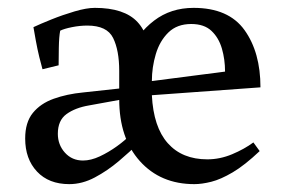

<svg xmlns="http://www.w3.org/2000/svg" viewBox="-20 -452 719 488"><path d="M363 -82 283 -198 206 -184Q171 -178 149 -162Q127 -146 127 -112Q127 -84 145 -64Q163 -44 191 -44Q211 -44 233.5 -54.5Q256 -65 277.5 -80.5Q299 -96 313 -111L333 -89Q311 -67 282 -42.5Q253 -18 221 -1Q189 16 156 16Q104 16 74 -16Q44 -48 44 -100Q44 -141 63.5 -165Q83 -189 116.5 -201Q150 -213 191 -217L283 -227V-272Q283 -324 267.5 -355.5Q252 -387 202 -387Q183 -387 163 -383Q143 -379 133 -374Q130 -359 129.5 -330.5Q129 -302 129 -286L88 -276Q85 -286 80 -306.5Q75 -327 71 -349Q67 -371 65 -383Q82 -391 110.5 -402.5Q139 -414 169.5 -423Q200 -432 221 -432Q296 -432 329.5 -396Q363 -360 363 -286ZM642 -230 366 -210Q370 -129 406.5 -88Q443 -47 507 -47Q539 -47 570 -60Q601 -73 624 -90L640 -68Q602 -32 571.5 -14Q541 4 517 10Q493 16 474 16Q388 16 335.5 -42.5Q283 -101 283 -200Q283 -261 306 -314Q329 -367 371.5 -399.5Q414 -432 472 -432Q561 -432 601.5 -375.5Q642 -319 642 -230ZM466 -391Q430 -391 408 -369.5Q386 -348 376 -314.5Q366 -281 366 -246L552 -270Q552 -301 544 -328.5Q536 -356 517.5 -373.5Q499 -391 466 -391Z"/></svg>

Font: Buenard
Style: Regular
Weight: 400
Version: Version 2.000